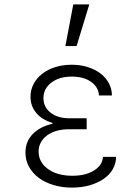

<svg xmlns="http://www.w3.org/2000/svg" viewBox="-20 -845 640 875"><path d="M431 -410H490Q490 -440 476 -466Q462 -492 437.5 -510.5Q413 -529 379.5 -539.5Q346 -550 307 -550Q266 -550 231.5 -539Q197 -528 172 -508.5Q147 -489 133 -462Q119 -435 119 -404Q119 -362 145 -330.5Q171 -299 219 -285V-281Q160 -267 128 -233Q96 -199 96 -149Q96 -115 112 -85.5Q128 -56 156 -35Q184 -14 223 -2Q262 10 308 10Q352 10 388.5 -0.5Q425 -11 452 -29.5Q479 -48 494 -74Q509 -100 509 -130H449Q447 -92 408.5 -68Q370 -44 310 -44Q241 -44 198.5 -75Q156 -106 156 -154Q156 -199 194 -227.5Q232 -256 295 -256H375V-306H297Q243 -306 210.5 -331.5Q178 -357 178 -398Q178 -441 214 -468.5Q250 -496 307 -496Q361 -496 395 -472Q429 -448 431 -410ZM387 -825H314L278 -635H329Z"/></svg>

Font: CommitMonoV143 ExtLt
Style: Regular
Weight: 200
Monospace: yes
Designer: Eigil Nikolajsen
Foundry: Eigil Nikolajsen
Version: Version 1.143